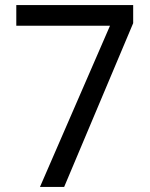

<svg xmlns="http://www.w3.org/2000/svg" viewBox="-20 -734 591 754"><path d="M412 -633H44V-714H503V-643L232 0H137Z"/></svg>

Font: hextelugu15
Style: Book
Weight: 400
Designer: Jelle Bosma - Monotype Design Team
Foundry: Monotype Imaging Inc.
Version: Version 2.003